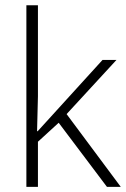

<svg xmlns="http://www.w3.org/2000/svg" viewBox="-20 -726 489 746"><path d="M126.5 -216.3 378.4 -493.2H432.6L238.8 -282.7L449.2 0H395.5L208 -249L127.4 -175.3V0H82.5V-705.6H127.4V-352.1L124 -216.3Z"/></svg>

Font: Bpm'online Open Sans Light
Style: Regular
Weight: 300
Foundry: Ascender Corporation
Version: Version 1.10